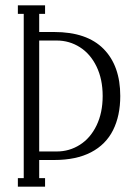

<svg xmlns="http://www.w3.org/2000/svg" viewBox="-20 -700 499 720"><path d="M183 -580Q306 -580 368.5 -516.5Q431 -453 431 -340Q431 -266 404 -212Q377 -158 321.5 -129Q266 -100 183 -100H127V-32H149V0H47V-32H69V-648H47V-680H149V-648H127V-580ZM193 -132Q240 -132 279.5 -157Q319 -182 342 -229.5Q365 -277 365 -340Q365 -403 342 -450.5Q319 -498 279.5 -523Q240 -548 193 -548H127V-132Z"/></svg>

Font: Margherita Variable
Style: Regular
Weight: 400
Designer: James Puckett
Foundry: Dunwich Type Founders
Version: Version 1.008